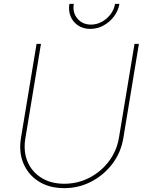

<svg xmlns="http://www.w3.org/2000/svg" viewBox="-20 -952 746 982"><path d="M308.1 10.3Q232.9 10.3 179 -23.4Q125 -57.1 100.1 -115.5Q75.2 -173.8 87.4 -247.6L167 -727.5H189.5L109.9 -245.6Q98.6 -178.2 120.8 -125.5Q143.1 -72.8 191.9 -42.5Q240.7 -12.2 308.6 -12.2Q377.9 -12.2 437.3 -43Q496.6 -73.7 536.9 -127Q577.1 -180.2 588.4 -247.6L668 -727.5H690.4L610.8 -245.6Q598.6 -171.9 554.7 -114Q510.7 -56.2 446.5 -22.9Q382.3 10.3 308.1 10.3ZM441.4 -804.2Q405.8 -804.2 379.6 -821.5Q353.5 -838.9 341.3 -867.9Q329.1 -897 335 -932.1H357.4Q350.1 -887.7 376 -856.9Q401.9 -826.2 445.3 -826.2Q474.6 -826.2 500.7 -840.3Q526.9 -854.5 545.2 -878.7Q563.5 -902.8 568.4 -932.1H590.8Q585 -897 563 -867.9Q541 -838.9 509.3 -821.5Q477.5 -804.2 441.4 -804.2Z"/></svg>

Font: Inter 18pt Thin
Style: Italic
Weight: 250
Italic angle: -9.3988°
Version: Version 4.001;git-66647c0bb